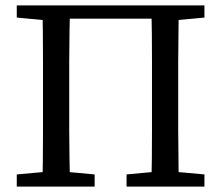

<svg xmlns="http://www.w3.org/2000/svg" viewBox="-20 -690 818 710"><path d="M137 0Q138 -51 138.5 -102.5Q139 -154 139 -206Q139 -258 139 -310V-359Q139 -411 139 -463Q139 -515 138.5 -567Q138 -619 137 -670H239Q238 -620 237 -568Q236 -516 236 -464Q236 -412 236 -359V-310Q236 -259 236 -207Q236 -155 237 -103.5Q238 -52 239 0ZM539 0Q541 -51 541.5 -102.5Q542 -154 542 -206Q542 -258 542 -310V-359Q542 -411 542 -463Q542 -515 541.5 -567Q541 -619 539 -670H641Q641 -620 640 -568Q639 -516 639 -464Q639 -412 639 -359V-310Q639 -259 639 -207Q639 -155 640 -103.5Q641 -52 641 0ZM42 0V-45L175 -57H199L330 -45V0ZM448 0V-45L578 -57H603L736 -45V0ZM42 -625V-670H181V-613H171ZM597 -613V-670H736V-625L607 -613ZM188 -621V-670H590V-621Z"/></svg>

Font: Source Serif 4 18pt
Style: Regular
Weight: 400
Designer: Frank Grießhammer
Foundry: Adobe Systems Incorporated
Version: Version 4.004;hotconv 1.0.116;makeotfexe 2.5.65601